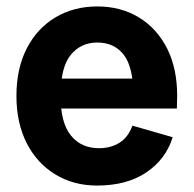

<svg xmlns="http://www.w3.org/2000/svg" viewBox="-20 -563 601 596"><path d="M281 13Q208 13 151 -22Q94 -57 62.5 -119.5Q31 -182 31 -265Q31 -350 63 -412.5Q95 -475 152 -509Q209 -543 282 -543Q355 -543 411 -509Q467 -475 498.5 -413Q530 -351 530 -265Q530 -255 529.5 -246Q529 -237 529 -226H114V-319H431L394 -265Q394 -354 364.5 -392.5Q335 -431 282 -431Q231 -431 199.5 -392.5Q168 -354 168 -265Q168 -182 200 -142.5Q232 -103 287 -103Q324 -103 351 -120Q378 -137 391 -173L516 -137Q495 -69 434.5 -28Q374 13 281 13Z"/></svg>

Font: Radio Canada Big SemiBold
Style: Regular
Weight: 600
Designer: Étienne Aubert Bonn
Foundry: Coppers and Brasses
Version: Version 1.001